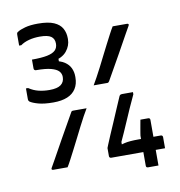

<svg xmlns="http://www.w3.org/2000/svg" viewBox="-94 -882 987 1054"><g transform="rotate(-10 400.0 -355.0)"><path d="M430 -409Q440 -426 453 -449.5Q466 -473 480.5 -501.5Q495 -530 510 -560Q525 -590 539.5 -618Q554 -646 566.5 -670Q579 -694 589 -710Q592 -710 603.5 -710Q615 -710 629 -710Q643 -710 654 -710Q665 -710 669 -710Q675 -710 677 -706.5Q679 -703 675 -697Q666 -681 653.5 -659Q641 -637 626.5 -610.5Q612 -584 596.5 -556.5Q581 -529 566 -502.5Q551 -476 538.5 -454Q526 -432 517 -416Q514 -412 512 -410.5Q510 -409 506 -409Q502 -409 491.5 -409Q481 -409 468 -409Q455 -409 444.5 -409Q434 -409 430 -409ZM370 -292Q360 -276 347 -252Q334 -228 319.5 -199.5Q305 -171 290 -141Q275 -111 260.5 -83Q246 -55 233.5 -31Q221 -7 211 9Q208 9 196.5 9Q185 9 171 9Q157 9 146 9Q135 9 131 9Q125 9 123 5.5Q121 2 125 -4Q134 -20 146.5 -42Q159 -64 173.5 -90.5Q188 -117 203.5 -144.5Q219 -172 234 -198.5Q249 -225 261.5 -247Q274 -269 283 -285Q286 -290 288 -291Q290 -292 294 -292Q298 -292 308.5 -292Q319 -292 332 -292Q345 -292 355.5 -292Q366 -292 370 -292ZM704 86Q700 86 692 86Q684 86 675 86Q666 86 658 86Q650 86 646 86Q641 86 638 83.5Q635 81 635 75V-92Q635 -94 637 -105.5Q639 -117 641.5 -132Q644 -147 646.5 -160Q649 -173 650 -179H693Q699 -179 701.5 -176Q704 -173 704 -168V35Q704 42 704 60Q704 78 704 86ZM756 -1H456Q451 -1 448 -4Q445 -7 445 -12V-57Q445 -57 452.5 -76Q460 -95 473 -125Q486 -155 500.5 -188.5Q515 -222 528 -253Q541 -284 550 -304Q559 -324 560 -327Q563 -332 566.5 -333.5Q570 -335 574 -335Q578 -335 586.5 -335Q595 -335 605 -335Q615 -335 623.5 -335Q632 -335 636 -335V-323Q635 -320 625.5 -300Q616 -280 603 -251Q590 -222 576 -189Q562 -156 548.5 -126Q535 -96 525.5 -75.5Q516 -55 514 -50L526 -98V-44L511 -59Q527 -64 542.5 -67.5Q558 -71 576.5 -72.5Q595 -74 620 -74H745Q750 -74 753 -71Q756 -68 756 -63Q756 -59 756 -50.5Q756 -42 756 -32Q756 -22 756 -13.5Q756 -5 756 -1ZM335 -683Q335 -647 310.5 -617Q286 -587 234 -578L265 -604V-555L234 -579Q274 -573 296.5 -558Q319 -543 329 -521.5Q339 -500 339 -475V-469Q339 -433 322.5 -407Q306 -381 274.5 -368Q243 -355 197 -355Q145 -355 113 -364Q81 -373 67 -383Q64 -386 62.5 -389Q61 -392 61 -398Q61 -402 61 -410Q61 -418 61 -427.5Q61 -437 61 -445Q61 -453 61 -457H73Q98 -440 126.5 -433Q155 -426 187 -426Q231 -426 251 -441Q271 -456 271 -484Q271 -503 258.5 -516.5Q246 -530 216 -538Q186 -546 133 -546Q128 -546 124.5 -549Q121 -552 121 -558Q121 -563 121 -572.5Q121 -582 121 -592Q121 -602 121 -607Q175 -607 206.5 -613.5Q238 -620 252 -634Q266 -648 266 -671Q266 -698 247.5 -711Q229 -724 185 -724Q152 -724 124 -716.5Q96 -709 77 -695H65Q65 -699 65 -707.5Q65 -716 65 -726Q65 -736 65 -744Q65 -752 65 -756Q65 -760 66 -764Q67 -768 73 -771Q86 -780 115 -788Q144 -796 187 -796Q244 -796 276 -782Q308 -768 321.5 -743.5Q335 -719 335 -689Z"/></g></svg>

Font: Recursive
Style: Regular
Weight: 400
Version: Version 1.085